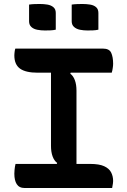

<svg xmlns="http://www.w3.org/2000/svg" viewBox="-20 -944 640 964"><path d="M364 -94H256L267 -126Q252 -137 244 -159Q236 -181 236 -211Q236 -259 236 -308.5Q236 -358 236 -407.5Q236 -457 236 -506.5Q236 -556 236 -606H344L333 -574Q348 -563 356 -541Q364 -519 364 -489Q364 -440 364 -391.5Q364 -343 364 -293Q364 -243 364 -193.5Q364 -144 364 -94ZM543 0H104Q90 0 80 -5Q70 -10 64 -19.5Q58 -29 55 -42Q52 -55 52 -72Q52 -82 53 -90.5Q54 -99 55 -107Q56 -115 58 -121H432Q478 -121 503 -109.5Q528 -98 538 -78.5Q548 -59 548 -35Q548 -29 547 -23Q546 -17 545 -11.5Q544 -6 543 0ZM57 -700H497Q529 -700 538.5 -678.5Q548 -657 548 -624Q548 -619 547.5 -613.5Q547 -608 546 -602Q545 -596 544 -590.5Q543 -585 541 -579H169Q109 -579 80.5 -599.5Q52 -620 52 -666Q52 -670 52.5 -675Q53 -680 53.5 -684.5Q54 -689 55 -693.5Q56 -698 57 -700ZM126 -921Q139 -923 153.5 -923.5Q168 -924 180 -924Q200 -924 218 -921Q236 -918 248 -908Q260 -898 260 -879V-795Q247 -792 232 -791.5Q217 -791 205 -791Q186 -791 167.5 -794.5Q149 -798 137.5 -808.5Q126 -819 126 -837ZM340 -921Q353 -923 368 -923.5Q383 -924 394 -924Q414 -924 432.5 -921Q451 -918 462.5 -908Q474 -898 474 -879V-795Q461 -792 446.5 -791.5Q432 -791 419 -791Q400 -791 382 -794.5Q364 -798 352 -808.5Q340 -819 340 -837Z"/></svg>

Font: Recursive Monospace Casual SemiBold
Style: Regular
Weight: 600
Version: Version 1.047